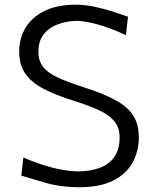

<svg xmlns="http://www.w3.org/2000/svg" viewBox="-20 -777 647 808"><path d="M313.4 11Q400.6 11 456.1 -17Q511.7 -45 537.9 -92.7Q564.2 -140.3 564.2 -199.4Q564.2 -251.1 542.6 -287.7Q521 -324.4 469.5 -353.6Q417.9 -382.8 328.3 -411Q262.6 -432.2 221.5 -451.6Q180.5 -471 161.1 -496Q141.7 -521 141.7 -558.5Q141.7 -604.7 164.2 -633Q186.7 -661.4 223.7 -674.9Q260.7 -688.4 303.8 -689.4Q332.9 -689.4 387.8 -675Q442.8 -660.5 509.8 -629.1L518.7 -706.7Q491.3 -716.5 454.2 -728.4Q417 -740.4 376.6 -748.8Q336.2 -757.2 299.4 -757.2Q221.2 -757.2 168 -731.3Q114.9 -705.3 87.8 -660.6Q60.7 -615.8 60.7 -559.3Q60.7 -503.7 87 -466.4Q113.4 -429.1 163.9 -403Q214.4 -376.9 285.8 -354.4Q348.5 -334.8 392.6 -315.1Q436.7 -295.3 460.1 -268.2Q483.4 -241.2 483.4 -199.4Q483.4 -147 460.4 -115.5Q437.4 -84.1 398.8 -70.3Q360.3 -56.6 312.8 -55.9Q278.3 -55.9 239.4 -63Q200.5 -70.1 159.8 -83.3Q119.1 -96.6 78.2 -113.8L69.7 -37.8Q112.4 -24.7 174.9 -6.8Q237.5 11 313.4 11Z"/></svg>

Font: Pinar-VF
Style: Regular
Weight: 300
Designer: Amin Abedi
Version: Version 3.0